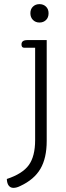

<svg xmlns="http://www.w3.org/2000/svg" viewBox="-20 -682 317 929"><path d="M127 -618Q127 -638 139.5 -650Q152 -662 171 -662Q190 -662 202.5 -650Q215 -638 215 -618Q215 -597 202.5 -585Q190 -573 171 -573Q152 -573 139.5 -585.5Q127 -598 127 -618ZM13 184Q89 159 119.5 116.5Q150 74 150 -4V-451H97Q84 -451 84 -467Q84 -488 112 -488H206V0Q206 83 175.5 135Q145 187 78 218Q60 227 45 227Q31 227 22.5 216.5Q14 206 13 184Z"/></svg>

Font: Maitree Light
Style: Regular
Weight: 300
Designer: CadsonDemak Team
Foundry: CadsonDemak
Version: Version 1.001